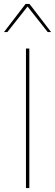

<svg xmlns="http://www.w3.org/2000/svg" viewBox="-47 -949 278 969"><path d="M211 -787H194L92 -916L-10 -787H-27L82 -929H102ZM101 -704V0H84V-704Z"/></svg>

Font: Prodigy Sans Thin
Style: Regular
Weight: 100
Designer: Wei Huang
Foundry: Wei Huang
Version: Version 1.003; ttfautohint (v1.8.3)